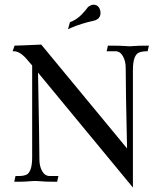

<svg xmlns="http://www.w3.org/2000/svg" viewBox="-20 -772 684 816"><path d="M544.9 24.4H544.4L141.6 -463.4Q147.5 -153.8 147.5 -93.8Q147.5 -65.4 159.2 -44.7Q170.9 -23.9 191.4 -23.9H228.5Q225.1 -11.7 223.1 0.5Q166 0.5 147.5 -2Q136.7 -2.9 128.9 -2.9Q121.1 -2.9 113.8 -2.2Q106.4 -1.5 90.6 -0.5Q74.7 0.5 40.5 0.5L45.9 -23.9H62.5Q77.1 -23.9 89.8 -28.3Q116.7 -38.6 116.7 -103.5V-493.7L87.4 -527.8Q61.5 -554.2 38.6 -554.2H33.7Q39.1 -571.3 42 -578.1Q58.6 -578.1 155.3 -582.5L520 -141.1Q514.2 -394.5 514.2 -484.4Q514.2 -512.2 502.4 -533.2Q490.7 -554.2 470.2 -554.2H433.1Q436.5 -565.9 438.5 -578.1Q495.6 -578.1 514.2 -576.2Q524.9 -575.2 532.7 -575.2Q539.6 -575.2 545.4 -576.2Q566.9 -578.1 612.8 -578.1L607.4 -554.2Q584.5 -554.2 572.3 -549.3Q544.9 -539.6 544.9 -474.6ZM269 -647.9 277.3 -677.7Q283.2 -680.2 283.7 -680.4Q284.2 -680.7 285.2 -680.7Q310.5 -692.4 328.9 -712.2Q347.2 -731.9 352.1 -739.7Q353 -740.2 353 -740.7Q356 -745.1 366.2 -749.5Q372.1 -752 377.4 -752Q397.9 -752 405.3 -730Q407.2 -723.6 407.2 -717.3Q407.2 -695.8 387.7 -687L383.3 -685.1Q323.2 -671.9 281.2 -653.3Z"/></svg>

Font: Quaaykop
Style: Regular
Weight: 400
Designer: Tup Wanders
Foundry: Free font, DO NOT SELL
Version: Version 1.00;July 31, 2023;FontCreator 11.5.0.2430 64-bit